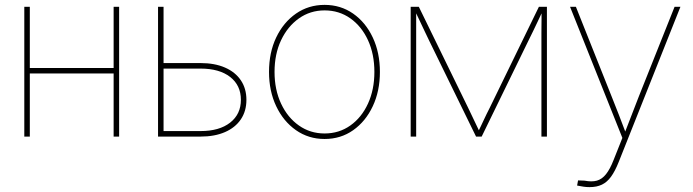

<svg xmlns="http://www.w3.org/2000/svg" viewBox="-20 -557 2826 783"><path d="M454.1 -279.8V-257.3H93.8V-279.8ZM101.6 -529.3V0H79.1V-529.3ZM465.8 -529.3V0H443.4V-529.3Z M637.2 -299.8H797.9Q855.5 -299.8 897.5 -281.5Q939.5 -263.2 962.2 -229.5Q984.9 -195.8 984.9 -149.9Q984.9 -104 962.2 -70.3Q939.5 -36.6 897.5 -18.3Q855.5 0 797.9 0H624.5V-529.3H647V-22.5H797.9Q874.5 -22.5 918.5 -56.9Q962.4 -91.3 962.4 -149.9Q962.4 -209 918.5 -243.2Q874.5 -277.3 797.9 -277.3H637.2Z M1303.7 9.8Q1238.3 9.8 1187 -26.1Q1135.7 -62 1106.4 -123.8Q1077.1 -185.5 1077.1 -263.7Q1077.1 -342.8 1106.4 -404.3Q1135.7 -465.8 1187 -501.5Q1238.3 -537.1 1303.7 -537.1Q1369.1 -537.1 1420.2 -501.5Q1471.2 -465.8 1500.2 -404.1Q1529.3 -342.3 1529.3 -263.7Q1529.3 -185.5 1500.2 -123.8Q1471.2 -62 1420.4 -26.1Q1369.6 9.8 1303.7 9.8ZM1303.7 -12.7Q1362.8 -12.7 1408.7 -45.2Q1454.6 -77.6 1480.7 -134.5Q1506.8 -191.4 1506.8 -263.7Q1506.8 -336.4 1480.7 -393.1Q1454.6 -449.7 1408.7 -482.2Q1362.8 -514.6 1303.7 -514.6Q1245.1 -514.6 1199 -481.9Q1152.8 -449.2 1126.2 -392.8Q1099.6 -336.4 1099.6 -263.7Q1099.6 -191.4 1126.2 -134.5Q1152.8 -77.6 1199 -45.2Q1245.1 -12.7 1303.7 -12.7Z M1654.8 0V-529.3H1688L1889.2 -117.2Q1895 -105 1901.1 -92.3Q1907.2 -79.6 1913.1 -67.1Q1918.9 -54.7 1925 -42.2Q1931.2 -29.8 1937 -17.1H1928.7Q1935.1 -29.8 1940.9 -42.2Q1946.8 -54.7 1952.6 -67.1Q1958.5 -79.6 1964.6 -92.3Q1970.7 -105 1977.1 -117.2L2177.7 -529.3H2210.4V0H2188V-388.7Q2188 -403.8 2188 -419.2Q2188 -434.6 2188.2 -449.7Q2188.5 -464.8 2188.5 -480.2Q2188.5 -495.6 2188.5 -510.7H2192.4Q2183.1 -490.7 2173.3 -470.2Q2163.6 -449.7 2153.8 -429.4Q2144 -409.2 2133.8 -388.7L1944.3 0H1921.4L1731.4 -388.7Q1721.7 -409.2 1711.9 -429.4Q1702.1 -449.7 1692.6 -470.2Q1683.1 -490.7 1673.3 -510.7H1677.2Q1677.2 -495.6 1677.2 -480.2Q1677.2 -464.8 1677.2 -449.7Q1677.2 -434.6 1677.2 -419.2Q1677.2 -403.8 1677.2 -388.7V0Z M2333.5 199.7 2337.4 178.7 2363.8 179.7Q2393.1 185.5 2414.1 179.7Q2435.1 173.8 2451.4 153.3Q2467.8 132.8 2482.4 95.2L2518.1 5.4L2304.7 -529.3H2328.6L2474.1 -164.1Q2489.7 -126 2504.2 -87.9Q2518.6 -49.8 2533.2 -11.7H2526.4Q2541.5 -49.8 2555.9 -87.9Q2570.3 -126 2585.4 -164.1L2731 -529.3H2754.9L2503.4 103Q2488.3 141.1 2471.9 163.6Q2455.6 186 2434.6 196Q2413.6 206.1 2384.3 206.1Q2370.6 206.1 2359.6 204.3Q2348.6 202.6 2333.5 199.7Z"/></svg>

Font: Inter 24pt Thin
Style: Regular
Weight: 250
Designer: Rasmus Andersson
Foundry: rsms
Version: Version 4.001;git-66647c0bb